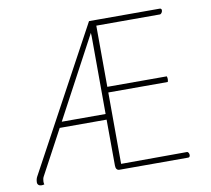

<svg xmlns="http://www.w3.org/2000/svg" viewBox="-77 -776 958 871"><g transform="rotate(-10 401.5 -340.0)"><path d="M723 -26C621 -26 520 -25 418 -25L417 -354H691C694 -363 694 -371 691 -380H417L416 -662H710C721 -665 727 -688 713 -688H435H387L33 -34C29 -27 27 -17 27 -10C26 1 34 8 45 8C50 8 54 8 59 6C57 2 57 -4 57 -8C57 -14 59 -24 62 -29L172 -234H388L389 -22C389 -8 395 0 406 0H723C735 0 733 -22 723 -26ZM186 -260 386 -634C387 -624 387 -613 387 -600L388 -260Z"/></g></svg>

Font: Arima Koshi Thin
Style: Regular
Weight: 250
Designer: Joana Correia and Natanael Gama
Foundry: NDISCOVER
Version: Version 1.019;PS 001.019;hotconv 1.0.88;makeotf.lib2.5.64775